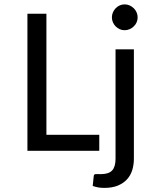

<svg xmlns="http://www.w3.org/2000/svg" viewBox="-20 -706 700 899"><path d="M108.4 0ZM197.3 -74.7H444.8V0H108.4V-641.6H197.3ZM606.9 -475.1V37.1Q606.9 65.9 599.1 90.8Q591.3 115.7 574.5 134Q557.6 152.3 531.5 163.1Q505.4 173.8 468.8 173.8Q453.1 173.8 440.2 171.6Q427.2 169.4 414.1 164.6L418.9 118.7Q419.4 114.3 421.1 112.1Q422.9 109.9 426.5 109.4Q430.2 108.9 436.3 109.1Q442.4 109.4 451.7 109.4Q488.8 109.4 504.9 92.3Q521 75.2 521 37.1V-475.1ZM624.5 -624.5Q624.5 -612.3 619.6 -601.3Q614.7 -590.3 606.2 -582.3Q597.7 -574.2 586.7 -569.3Q575.7 -564.5 563.5 -564.5Q551.3 -564.5 540.5 -569.3Q529.8 -574.2 521.7 -582.3Q513.7 -590.3 508.8 -601.3Q503.9 -612.3 503.9 -624.5Q503.9 -637.2 508.8 -648.2Q513.7 -659.2 521.7 -667.5Q529.8 -675.8 540.5 -680.7Q551.3 -685.5 563.5 -685.5Q575.7 -685.5 586.7 -680.7Q597.7 -675.8 606.2 -667.5Q614.7 -659.2 619.6 -648.2Q624.5 -637.2 624.5 -624.5Z"/></svg>

Font: Carlito
Style: Regular
Weight: 400
Designer: Lukasz Dziedzic
Foundry: tyPoland Lukasz Dziedzic
Version: Version 1.103; Beta1; all basic design good, some composites